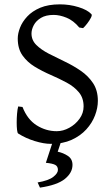

<svg xmlns="http://www.w3.org/2000/svg" viewBox="-20 -650 516 887"><path d="M214.8 14.6Q182.6 14.6 140.6 1.7Q98.6 -11.2 64 -33.2Q60.5 -35.2 58.8 -49.6Q57.1 -64 57.1 -84.2Q57.1 -104.5 58.8 -124.8Q60.5 -145 64 -158.2L84 -155.8Q106.4 -98.1 149.4 -71Q192.4 -43.9 242.2 -43.9Q271.5 -43.9 300 -59.6Q328.6 -75.2 347.4 -101.3Q366.2 -127.4 366.2 -158.2Q366.2 -197.8 344.2 -223.9Q322.3 -250 287.6 -268.6Q252.9 -287.1 214.1 -304Q175.3 -320.8 140.6 -341.8Q106 -362.8 84 -393.8Q62 -424.8 62 -472.2Q62 -495.1 72.5 -522.2Q83 -549.3 106 -574Q128.9 -598.6 166 -614.3Q203.1 -629.9 256.8 -629.9Q301.3 -629.9 342.5 -617.2Q383.8 -604.5 401.9 -585Q406.7 -581.1 400.1 -568.1Q393.6 -555.2 382.8 -541.3Q372.1 -527.3 363.8 -520L346.2 -522.9Q319.3 -555.2 287.6 -568.1Q255.9 -581.1 228 -581.1Q191.9 -581.1 169.2 -567.4Q146.5 -553.7 136 -533.7Q125.5 -513.7 125.5 -495.1Q125.5 -464.4 147.7 -442.4Q169.9 -420.4 204.8 -402.3Q239.7 -384.3 278.8 -365.7Q317.9 -347.2 352.8 -323.2Q387.7 -299.3 409.9 -265.9Q432.1 -232.4 432.1 -184.1Q432.1 -151.4 418.9 -116.7Q405.8 -82 378.7 -52.2Q351.6 -22.5 310.8 -3.9Q270 14.6 214.8 14.6ZM164.6 216.8 153.8 192.9Q204.6 184.1 226.1 167.2Q247.6 150.4 247.6 134.8Q247.6 118.2 234.9 111.6Q222.2 105 191.9 102.1L227.5 -6.8L265.6 -5.9L246.6 50.8Q272.5 56.2 293.7 70.3Q314.9 84.5 314.9 111.8Q314.9 147.9 279.8 176.5Q244.6 205.1 164.6 216.8Z"/></svg>

Font: David Libre
Style: Regular
Weight: 400
Designer: Ismar David, J. Victor Gaultney, Annie Olsen and Meir Sadan
Foundry: Monotype Imaging Inc. & SIL International
Version: Version 1.100; ttfautohint (v1.8.4.7-5d5b)